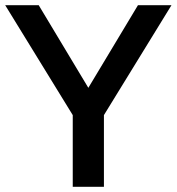

<svg xmlns="http://www.w3.org/2000/svg" viewBox="-28 -719 680 739"><path d="M372 0H252V-276L-8 -699H121L312 -381L503 -699H632L372 -276Z"/></svg>

Font: Montserrat_am3
Style: Regular
Weight: 400
Designer: Julieta Ulanovsky
Foundry: Julieta Ulanovsky, Armenina letters added by Vahan Hovhannisyan
Version: Version 2.001